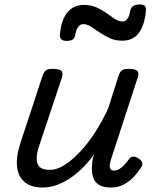

<svg xmlns="http://www.w3.org/2000/svg" viewBox="-20 -823 686 859"><path d="M172 16Q121 16 91.5 -7.5Q62 -31 56.5 -75.5Q51 -120 71 -182L170 -483Q177 -503 186.5 -509Q196 -515 215 -515Q247 -515 255 -505.5Q263 -496 257 -476L155 -170Q144 -137 144 -112.5Q144 -88 158 -75.5Q172 -63 204 -63Q233 -63 266.5 -83.5Q300 -104 335 -140.5Q370 -177 403 -227Q436 -277 464 -338L510 -483Q517 -503 526.5 -509Q536 -515 555 -515Q586 -515 594.5 -505.5Q603 -496 596 -476L477 -111Q472 -97 471 -85Q470 -73 474.5 -66.5Q479 -60 490 -60Q503 -60 514.5 -67Q526 -74 536.5 -85.5Q547 -97 556 -110Q563 -120 574 -122Q585 -124 600 -114Q615 -104 616.5 -94.5Q618 -85 612 -75Q602 -58 583 -36.5Q564 -15 537 0.5Q510 16 476 16Q442 16 423 4Q404 -8 397.5 -27Q391 -46 391 -68.5Q391 -91 395 -113L401 -132Q375 -97 347 -69.5Q319 -42 289.5 -23Q260 -4 230.5 6Q201 16 172 16ZM278 -640Q246 -640 248 -668Q254 -734 281.5 -767.5Q309 -801 355 -801Q387 -801 411.5 -790Q436 -779 456 -764.5Q476 -750 493.5 -738.5Q511 -727 529 -727Q541 -727 550 -739Q559 -751 563 -776Q568 -803 606 -803Q622 -803 628 -796.5Q634 -790 633 -776Q627 -710 601 -675.5Q575 -641 527 -641Q495 -641 470.5 -652.5Q446 -664 425.5 -678Q405 -692 387.5 -703.5Q370 -715 352 -715Q339 -715 329.5 -702Q320 -689 316 -664Q314 -652 304.5 -646Q295 -640 278 -640Z"/></svg>

Font: Playwrite CU
Style: Regular
Weight: 400
Designer: Veronika Burian, José Scaglione
Foundry: TypeTogether
Version: Version 1.002